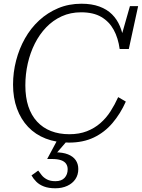

<svg xmlns="http://www.w3.org/2000/svg" viewBox="-20 -748 761 1030"><path d="M352 -28Q405 -28 446 -44Q487 -60 518.5 -87.5Q550 -115 573 -151Q596 -187 614 -227L655 -203Q626 -138 583.5 -88Q541 -38 483.5 -10.5Q426 17 350 17Q281 17 225.5 -4.5Q170 -26 131 -67Q92 -108 71 -165.5Q50 -223 50 -294Q50 -360 66.5 -423.5Q83 -487 114 -542Q145 -597 190 -638.5Q235 -680 292 -704Q349 -728 417 -728Q472 -728 513 -713Q554 -698 581 -671Q608 -644 623.5 -607Q639 -570 645 -525L626 -536L677 -715H721L671 -485H622Q614 -544 590 -588Q566 -632 523.5 -657Q481 -682 415 -682Q358 -682 311 -660.5Q264 -639 228 -601.5Q192 -564 167 -514.5Q142 -465 129 -407.5Q116 -350 116 -290Q116 -226 132 -177.5Q148 -129 179 -95.5Q210 -62 253.5 -45Q297 -28 352 -28ZM277 262Q241 262 216 252.5Q191 243 175 227Q159 211 149 193L185 167Q193 178 203.5 191.5Q214 205 232 214.5Q250 224 277 224Q310 224 326.5 206Q343 188 343 160Q343 143 334.5 130.5Q326 118 307.5 111.5Q289 105 259 105H233L292 -5H351L275 83L274 69Q317 69 344.5 80Q372 91 386 111Q400 131 400 159Q400 190 384.5 213Q369 236 341 249Q313 262 277 262Z"/></svg>

Font: Roboto Serif ExtraLight
Style: Italic
Weight: 250
Italic angle: -10°
Designer: Greg Gazdowicz
Foundry: Commercial Type
Version: Version 1.008